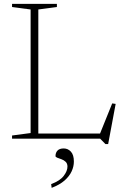

<svg xmlns="http://www.w3.org/2000/svg" viewBox="-20 -702 626 972"><path d="M527.5 27.5H514L487 0H151V-26H510.5L481 -12.5L548 -178.5L565.5 -176ZM174 -654V0H41V-16L135 -28.5V-654L41 -666.5V-682.5H268V-666.5ZM239 230Q283.5 213.5 302.5 188.5Q321.5 163.5 321.5 141.5Q321.5 126 312.5 117.2Q303.5 108.5 291.2 104.2Q279 100 270 96.5Q261 93 261 88Q261 71 271.2 60.2Q281.5 49.5 302.5 49.5Q324 49.5 339 65.8Q354 82 354 116Q354 140.5 342.8 165.2Q331.5 190 306.8 211.8Q282 233.5 241.5 249Z"/></svg>

Font: Newsreader ExtraLight
Style: Regular
Weight: 250
Designer: Hugues Gentile
Foundry: Production Type
Version: Version 1.003